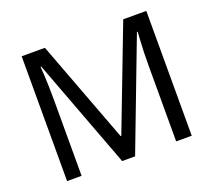

<svg xmlns="http://www.w3.org/2000/svg" viewBox="-120 -873 1148 1032"><g transform="rotate(-20 453.5 -357.0)"><path d="M412 0 177 -626H173Q175 -606 176.5 -575Q178 -544 179 -507.5Q180 -471 180 -433V0H97V-714H230L450 -129H454L678 -714H810V0H721V-439Q721 -474 722 -508.5Q723 -543 725 -573.5Q727 -604 728 -625H724L486 0Z"/></g></svg>

Font: Noto Sans Adlam Unjoined
Style: Regular
Weight: 400
Designer: Mark Jamra, Neil Patel
Foundry: JamraPatel LLC
Version: Version 3.001